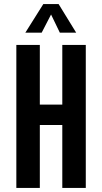

<svg xmlns="http://www.w3.org/2000/svg" viewBox="-20 -920 500 940"><path d="M285 -700H400V0H285V-308H175V0H60V-700H175V-408H285ZM267 -900 353 -760H273L230 -849L184 -760H104L192 -900Z"/></svg>

Font: Gully ECD Medium
Style: Regular
Weight: 500
Width: 2
Designer: jaikishan Patel
Foundry: MagicType
Version: Version 1.000;Glyphs 3.2 (3242)